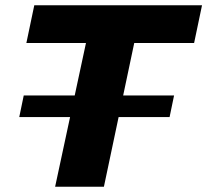

<svg xmlns="http://www.w3.org/2000/svg" viewBox="-20 -708 786 728"><path d="M53 -264 70 -346H640L623 -264ZM189 0 306 -545H80L110 -688H746L716 -545H489L374 0Z"/></svg>

Font: Saira Expanded
Style: Bold Italic
Weight: 700
Width: 7
Italic angle: -12°
Designer: Hector Gatti with collaboration of the Omnibus-Type team
Foundry: Omnibus-Type
Version: Version 1.101